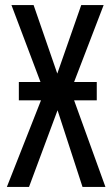

<svg xmlns="http://www.w3.org/2000/svg" viewBox="-20 -734 440 754"><path d="M54 -412V-340H141L7 0H94L206 -301L304 0H394L271 -340H360V-412H271L387 -714H299L205 -445L112 -714H25L139 -412Z"/></svg>

Font: Noto Sans UI Condensed
Style: Regular
Weight: 400
Width: 3
Designer: Monotype Design Team
Foundry: Monotype Imaging Inc.
Version: Version 1.901